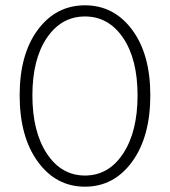

<svg xmlns="http://www.w3.org/2000/svg" viewBox="-20 -691 640 723"><path d="M54 -332Q54 -487 122.5 -579Q191 -671 300 -671Q409 -671 477.5 -579Q546 -487 546 -332Q546 -176 477.5 -82Q409 12 300 12Q191 12 122.5 -82Q54 -176 54 -332ZM498 -332Q498 -468 443.5 -548.5Q389 -629 300 -629Q211 -629 156.5 -548.5Q102 -468 102 -332Q102 -195 156.5 -112.5Q211 -30 300 -30Q389 -30 443.5 -112.5Q498 -195 498 -332Z"/></svg>

Font: TypoPRO Source Code Pro
Style: Regular
Weight: 300
Monospace: yes
Designer: Paul D. Hunt, Teo Tuominen
Foundry: Adobe Systems Incorporated
Version: Version 2.010;PS 1.0;hotconv 1.0.84;makeotf.lib2.5.63406